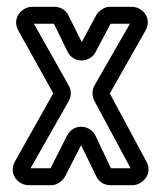

<svg xmlns="http://www.w3.org/2000/svg" viewBox="-20 -521 475 566"><path d="M308 -25H307L262 -120C247 -153 198 -159 178 -122L129 -25H70L182 -222C191 -237 191 -255 182 -270L80 -451H138H139L178 -371C185 -357 190 -353 199 -348C222 -336 250 -345 262 -368L306 -451H363L259 -270C250 -255 252 -236 258 -224L365 -25ZM306 25H370C400 25 431 -8 412 -44L304 -245V-246L409 -431C429 -467 401 -501 368 -501H304C293 -501 286 -497 280 -493C274 -489 267 -484 263 -475L221 -397L182 -475C174 -492 158 -501 140 -501H75C44 -501 14 -467 34 -431L137 -246L24 -45C5 -11 30 25 66 25H131C142 25 149 21 155 17C161 13 167 8 172 -1L219 -93L264 -1C272 16 288 25 306 25Z"/></svg>

Font: DIN Rundschrift
Style: MittelKont
Weight: 400
Version: Version 1.027